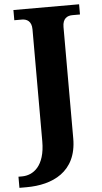

<svg xmlns="http://www.w3.org/2000/svg" viewBox="-84 -752 549 1031"><g transform="rotate(-5 190.0 -237.0)"><path d="M-22 240H17C155 240 289 182 289 1V-600C289 -646 315 -659 342 -659H383V-714H29V-659H70C96 -659 122 -646 122 -602V2C122 135 58 180 -3 180H-22Z"/></g></svg>

Font: Noto Serif Hentaigana Bold
Style: Regular
Weight: 700
Designer: Kazuhiro Yamada
Foundry: nipponia
Version: Version 1.000